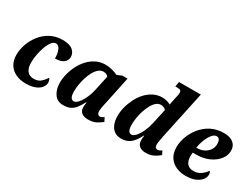

<svg xmlns="http://www.w3.org/2000/svg" viewBox="-63 -1323 2473 1895"><g transform="rotate(30 1174.0 -375.0)"><path d="M257 10Q196 10 146.5 -12.5Q97 -35 68 -80Q39 -125 39 -193Q39 -249 60 -310.5Q81 -372 122 -425.5Q163 -479 224 -512.5Q285 -546 364 -546Q444 -546 480 -514.5Q516 -483 516 -439Q516 -417 504 -396.5Q492 -376 463.5 -362.5Q435 -349 387 -349Q388 -404 371 -443.5Q354 -483 323 -483Q297 -483 275 -454.5Q253 -426 237 -382Q221 -338 212 -288.5Q203 -239 203 -197Q203 -136 228.5 -103Q254 -70 304 -70Q354 -70 383.5 -96.5Q413 -123 433 -155Q440 -148 444.5 -135.5Q449 -123 449 -106Q449 -79 428.5 -52Q408 -25 365.5 -7.5Q323 10 257 10Z M685 10Q618 10 583 -41Q548 -92 548 -168Q548 -215 561 -267Q574 -319 599 -368.5Q624 -418 661 -458Q698 -498 746 -522Q794 -546 854 -546Q891 -546 932 -534.5Q973 -523 994 -512L1048 -535H1107L1042 -225Q1039 -214 1035 -194.5Q1031 -175 1027.5 -154.5Q1024 -134 1024 -120Q1024 -97 1033 -85.5Q1042 -74 1056 -74Q1069 -74 1078.5 -79.5Q1088 -85 1101 -93L1123 -50Q1098 -30 1062 -10Q1026 10 968 10Q924 10 896.5 -10.5Q869 -31 869 -73Q869 -96 875 -127H869Q846 -84 822.5 -53Q799 -22 767 -6Q735 10 685 10ZM757 -75Q782 -75 808.5 -106.5Q835 -138 857 -187Q879 -236 889 -288L924 -451Q915 -464 900.5 -470Q886 -476 870 -476Q839 -476 814 -455Q789 -434 770 -399Q751 -364 738 -322.5Q725 -281 718.5 -240Q712 -199 712 -167Q712 -114 725 -94.5Q738 -75 757 -75Z M1347 10Q1296 10 1265 -14.5Q1234 -39 1219.5 -79.5Q1205 -120 1205 -168Q1205 -215 1218 -267Q1231 -319 1255.5 -368.5Q1280 -418 1316 -458Q1352 -498 1398.5 -522Q1445 -546 1501 -546Q1528 -546 1552.5 -539Q1577 -532 1595 -521Q1597 -534 1601 -554Q1605 -574 1607 -583L1615 -621Q1619 -636 1621 -648.5Q1623 -661 1623 -673Q1623 -688 1613.5 -696Q1604 -704 1574 -704H1554L1564 -760H1812L1696 -215Q1691 -189 1686 -160.5Q1681 -132 1681 -115Q1681 -94 1690 -84Q1699 -74 1713 -74Q1726 -74 1738.5 -80.5Q1751 -87 1759 -93L1780 -52Q1754 -29 1717 -9.5Q1680 10 1625 10Q1582 10 1554.5 -11Q1527 -32 1527 -82Q1527 -95 1528.5 -107.5Q1530 -120 1532 -129H1527Q1489 -52 1447 -21Q1405 10 1347 10ZM1414 -75Q1439 -75 1465.5 -106Q1492 -137 1513.5 -186Q1535 -235 1546 -288L1581 -451Q1571 -463 1554.5 -469.5Q1538 -476 1524 -476Q1494 -476 1470 -455Q1446 -434 1427 -398.5Q1408 -363 1395 -322Q1382 -281 1375.5 -240Q1369 -199 1369 -167Q1369 -115 1381.5 -95Q1394 -75 1414 -75Z M2080 10Q2021 10 1971.5 -12Q1922 -34 1892.5 -79Q1863 -124 1863 -193Q1863 -249 1885 -310.5Q1907 -372 1950 -425.5Q1993 -479 2056 -512.5Q2119 -546 2202 -546Q2271 -546 2309.5 -515Q2348 -484 2348 -429Q2348 -375 2311.5 -328Q2275 -281 2211 -252.5Q2147 -224 2065 -224H2029Q2028 -214 2027.5 -203.5Q2027 -193 2027 -183Q2027 -129 2051.5 -99.5Q2076 -70 2126 -70Q2172 -70 2208 -96Q2244 -122 2264 -153Q2277 -141 2277 -112Q2277 -85 2256 -57Q2235 -29 2191.5 -9.5Q2148 10 2080 10ZM2043 -284Q2086 -284 2120.5 -301Q2155 -318 2176 -348.5Q2197 -379 2197 -421Q2197 -449 2186 -466Q2175 -483 2155 -483Q2127 -483 2102.5 -452.5Q2078 -422 2060 -376.5Q2042 -331 2035 -284Z"/></g></svg>

Font: Noto Serif SemiCondensed ExtraBold
Style: Italic
Weight: 800
Width: 4
Italic angle: -12°
Designer: Monotype Design Team
Foundry: Monotype Imaging Inc.
Version: Version 2.014; ttfautohint (v1.8.4.7-5d5b)